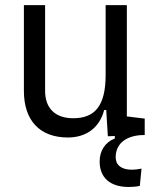

<svg xmlns="http://www.w3.org/2000/svg" viewBox="-20 -538 626 765"><path d="M492.7 207C505.4 207 522 206.1 537.1 202.6L543.9 133.8C529.8 136.7 516.1 138.2 505.4 138.2C464.4 138.2 440.9 120.1 440.9 88.4C440.9 38.1 477.1 5.4 539.6 0.5L556.6 0V-65.4L485.4 -74.2V-517.6H400.9V-239.3C400.9 -114.7 356.9 -66.9 271.5 -66.9C200.7 -66.9 159.7 -106 159.7 -175.8V-517.6H75.2V-175.8C75.2 -57.6 138.7 9.8 250.5 9.8C324.2 9.8 377 -29.8 395 -99.6H403.3L409.7 4.9L437.5 3.9V13.7C398.9 28.8 377 62.5 377 105.5C377 169.9 418.9 207 492.7 207Z"/></svg>

Font: Cascadia Mono PL SemiLight
Style: Regular
Weight: 350
Monospace: yes
Designer: Aaron Bell
Foundry: Saja Typeworks
Version: Version 2404.023